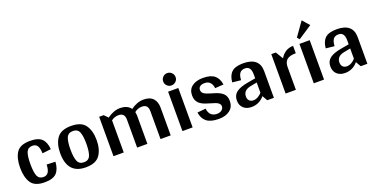

<svg xmlns="http://www.w3.org/2000/svg" viewBox="-23 -1456 4299 2198"><g transform="rotate(-20 2126.0 -356.5)"><path d="M258 -50Q299 -50 318.5 -80Q338 -110 340 -172L446 -168Q440 -78 397 -33Q354 12 252 12Q131 12 86.5 -56.5Q42 -125 42 -240Q42 -357 86.5 -424.5Q131 -492 252 -492Q353 -492 396 -449Q439 -406 445 -321L340 -309Q338 -372 319 -401Q300 -430 258 -430Q206 -430 186.5 -385.5Q167 -341 167 -240Q167 -139 186.5 -94.5Q206 -50 258 -50Z M530 -240Q530 -353 579.5 -422.5Q629 -492 753 -492Q876 -492 925 -423Q974 -354 974 -240Q974 -127 925 -57.5Q876 12 753 12Q530 12 530 -240ZM849 -240Q849 -336 829.5 -383Q810 -430 753 -430Q695 -430 675 -383Q655 -336 655 -240Q655 -145 675 -97.5Q695 -50 753 -50Q809 -50 829 -97.5Q849 -145 849 -240Z M1789 -338V0H1665V-341Q1665 -422 1591 -422Q1539 -422 1499 -389Q1505 -365 1505 -338V0H1380V-341Q1380 -422 1305 -422Q1258 -422 1217 -392V0H1092V-480H1147L1192 -434Q1225 -459 1265.5 -475.5Q1306 -492 1348 -492Q1438 -492 1479 -435Q1512 -460 1552.5 -476Q1593 -492 1634 -492Q1713 -492 1751 -450.5Q1789 -409 1789 -338Z M1919 -608Q1919 -640 1941 -662Q1963 -684 1994 -684Q2025 -684 2047.5 -662Q2070 -640 2070 -608Q2070 -577 2047.5 -555.5Q2025 -534 1994 -534Q1963 -534 1941 -556Q1919 -578 1919 -608ZM2056 0H1932V-480H2056Z M2560 -139Q2560 -68 2509 -28Q2458 12 2374 12Q2274 12 2225.5 -27Q2177 -66 2166 -141L2269 -151Q2274 -103 2300 -76.5Q2326 -50 2374 -50Q2409 -50 2431.5 -68.5Q2454 -87 2454 -113Q2454 -138 2430.5 -155Q2407 -172 2352 -186L2307 -200Q2242 -218 2208.5 -252Q2175 -286 2175 -347Q2175 -416 2225 -454Q2275 -492 2358 -492Q2453 -492 2499 -454Q2545 -416 2556 -341L2452 -334Q2447 -380 2423 -405Q2399 -430 2358 -430Q2321 -430 2301 -415Q2281 -400 2281 -374Q2281 -345 2304 -328Q2327 -311 2376 -297L2419 -284Q2490 -264 2525 -231.5Q2560 -199 2560 -139Z M2637 -116Q2637 -180 2683.5 -215Q2730 -250 2825 -266L2921 -283V-332Q2921 -430 2849 -430Q2806 -430 2785.5 -403Q2765 -376 2762 -318L2658 -329Q2665 -411 2708.5 -451.5Q2752 -492 2851 -492Q2947 -492 2996.5 -450Q3046 -408 3046 -325V0H2965L2929 -63Q2898 -25 2858 -6.5Q2818 12 2772 12Q2710 12 2673.5 -22.5Q2637 -57 2637 -116ZM2921 -108V-232L2842 -217Q2750 -199 2750 -123Q2750 -91 2768 -72Q2786 -53 2817 -53Q2847 -53 2875 -69.5Q2903 -86 2921 -108Z M3456 -484V-394Q3379 -394 3346.5 -365Q3314 -336 3314 -278V0H3189V-480H3244L3299 -389Q3323 -432 3363 -458Q3403 -484 3456 -484Z M3657 0H3532V-480H3657ZM3648 -725 3722 -640 3554 -529 3529 -557Z M3776 -116Q3776 -180 3822.5 -215Q3869 -250 3964 -266L4060 -283V-332Q4060 -430 3988 -430Q3945 -430 3924.5 -403Q3904 -376 3901 -318L3797 -329Q3804 -411 3847.5 -451.5Q3891 -492 3990 -492Q4086 -492 4135.5 -450Q4185 -408 4185 -325V0H4104L4068 -63Q4037 -25 3997 -6.5Q3957 12 3911 12Q3849 12 3812.5 -22.5Q3776 -57 3776 -116ZM4060 -108V-232L3981 -217Q3889 -199 3889 -123Q3889 -91 3907 -72Q3925 -53 3956 -53Q3986 -53 4014 -69.5Q4042 -86 4060 -108Z"/></g></svg>

Font: Arya
Style: Bold
Weight: 700
Designer: Eduardo Rodriguez Tunni, Modular Infotech
Foundry: Eduardo Rodriguez Tunni, Modular Infotech
Version: Version 1.002